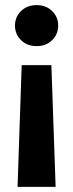

<svg xmlns="http://www.w3.org/2000/svg" viewBox="-20 -589 285 747"><path d="M48.3 138 64.4 -335.7H179.9L196.4 138ZM122.6 -409.6Q85.5 -409.6 61.9 -432.7Q38.3 -455.8 38.3 -489.8Q38.3 -522.9 61.9 -546Q85.5 -569.1 122.6 -569.1Q159.3 -569.1 182.8 -546Q206.4 -522.9 206.4 -489.8Q206.4 -455.8 182.8 -432.7Q159.3 -409.6 122.6 -409.6Z"/></svg>

Font: Envelope Sans Variable
Style: Regular
Weight: 500
Designer: Andreas Rasmussen / Norman Anderson
Foundry: mail.de GmbH
Version: Version 1.150